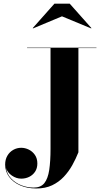

<svg xmlns="http://www.w3.org/2000/svg" viewBox="-20 -1014 572 1064"><path d="M514.5 -750V-747.5H414.5V-170Q400.5 -134.5 380.8 -99Q361 -63.5 333.5 -34.2Q306 -5 268.8 12.8Q231.5 30.5 181.5 30.5Q130.5 30.5 91.5 13.2Q52.5 -4 30.5 -34Q8.5 -64 8.5 -101.5Q8.5 -130 20.8 -151Q33 -172 53.5 -183.5Q74 -195 97.5 -195Q119 -195 139.5 -185Q160 -175 173.5 -155.5Q187 -136 187 -108Q187 -81 174.2 -62.2Q161.5 -43.5 141.5 -33.8Q121.5 -24 97.5 -24Q70.5 -24 45.5 -41.2Q20.5 -58.5 13.5 -83.5Q18.5 -50 41.2 -25.5Q64 -1 97 12.2Q130 25.5 167 25.5Q206 25.5 225.8 0.8Q245.5 -24 252.8 -72.2Q260 -120.5 260 -190V-747.5H130V-750ZM163 -856.5 161.5 -858.5 281.5 -993.5H366.5L486.5 -858.5L485 -856.5L323.5 -923.5Z"/></svg>

Font: Bodoni Moda 72pt
Style: Bold
Weight: 700
Designer: Owen Earl
Foundry: indestructible type
Version: Version 2.004